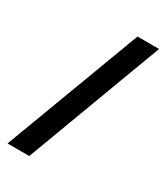

<svg xmlns="http://www.w3.org/2000/svg" viewBox="-182 -801 769 887"><g transform="rotate(30 202.0 -357.0)"><path d="M397 -721 125 7H9L282 -721Z"/></g></svg>

Font: Noto Sans Thai ExtCond
Style: Bold
Weight: 700
Width: 2
Designer: Monotype Design Team
Foundry: Monotype Imaging Inc.
Version: Version 2.002; ttfautohint (v1.8.4.7-5d5b)